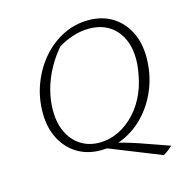

<svg xmlns="http://www.w3.org/2000/svg" viewBox="-112 -766 974 990"><g transform="rotate(-15 375.5 -270.5)"><path d="M642 116 342 -4 363 -23Q410 -13 448.5 -2.5Q487 8 535 24L691 79Q678 91 666 100Q654 109 642 116ZM336 8Q264 8 210 -25Q156 -58 125.5 -117.5Q95 -177 95 -255Q95 -338 123 -410.5Q151 -483 199 -538.5Q247 -594 310.5 -625.5Q374 -657 445 -657Q518 -657 571.5 -624.5Q625 -592 655.5 -533Q686 -474 686 -395Q686 -312 658.5 -239Q631 -166 583 -110.5Q535 -55 472 -23.5Q409 8 336 8ZM340 -32Q393 -32 442.5 -56Q492 -80 532 -124Q572 -168 597 -227Q608 -253 615.5 -283Q623 -313 627.5 -343Q632 -373 632 -398Q632 -497 579.5 -555.5Q527 -614 437 -614Q392 -614 346 -598.5Q300 -583 258 -555L278 -571Q237 -525 208 -472.5Q179 -420 164 -364Q149 -308 149 -254Q149 -187 172.5 -137.5Q196 -88 239 -60Q282 -32 340 -32Z"/></g></svg>

Font: Piazzolla Thin Thin
Style: Italic
Weight: 250
Italic angle: -11.3°
Version: Version 2.005